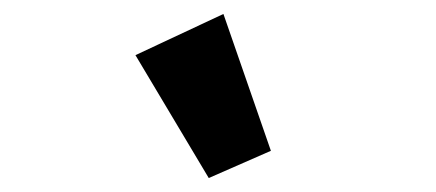

<svg xmlns="http://www.w3.org/2000/svg" viewBox="-20 -835 625 275"><path d="M279 -580 174 -756 300 -815 368 -619Z"/></svg>

Font: Aneliza
Style: Bold Italic
Weight: 700
Italic angle: -11.31°
Designer: Mike Abbink, Paul van der Laan, Pieter van Rosmalen
Foundry: Bold Monday
Version: Version 3.0